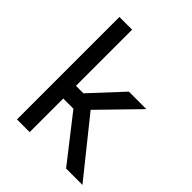

<svg xmlns="http://www.w3.org/2000/svg" viewBox="-204 -844 962 962"><g transform="rotate(45 277.0 -363.0)"><path d="M428 0 242 -238H170V0H80V-726H170V-328H223L378 -495H502L307 -295L544 0Z"/></g></svg>

Font: Violet Sans
Style: Regular
Weight: 400
Designer: Calvin Waterman
Foundry: Violet Office
Version: Version 1.013